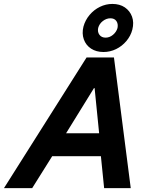

<svg xmlns="http://www.w3.org/2000/svg" viewBox="-78 -972 762 992"><path d="M-57.5 0 369.2 -675H510.8L597.5 0H460L443.3 -165H191.7L88.3 0ZM263.3 -283.3H434.2L410.8 -516.7H407.5ZM456.7 -703.3Q419.2 -703.3 392.5 -720.8Q365.8 -738.3 355 -768.8Q344.2 -799.2 353.3 -835Q362.5 -868.3 385 -895Q407.5 -921.7 438.3 -936.7Q469.2 -951.7 502.5 -951.7Q540.8 -951.7 567.1 -933.8Q593.3 -915.8 604.2 -885.8Q615 -855.8 605.8 -819.2Q597.5 -786.7 575 -760Q552.5 -733.3 521.7 -718.3Q490.8 -703.3 456.7 -703.3ZM467.5 -777.5Q488.3 -777.5 505.8 -792.1Q523.3 -806.7 529.2 -827.5Q533.3 -849.2 523.3 -863.3Q513.3 -877.5 492.5 -877.5Q471.7 -877.5 453.3 -863.3Q435 -849.2 429.2 -827.5Q425 -806.7 435.8 -792.1Q446.7 -777.5 467.5 -777.5Z"/></svg>

Font: Funnel Sans
Style: Bold Italic
Weight: 700
Italic angle: -14.036°
Designer: NORD ID, Kristian Moeller
Foundry: Dicotype
Version: Version 1.000